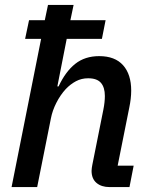

<svg xmlns="http://www.w3.org/2000/svg" viewBox="-20 -760 615 780"><path d="M27 0 147 -602H82L98 -678H162L175 -740H279L266 -678H409L394 -602H251L213 -409H218Q246 -469 285.5 -500.5Q325 -532 383 -532Q447 -532 480 -495Q513 -458 513 -392Q513 -376 511 -358.5Q509 -341 505 -322L458 -87H523L506 0H425Q392 0 372 -17Q352 -34 352 -66Q352 -72 353 -78Q354 -84 355 -90L400 -315Q403 -330 404.5 -344Q406 -358 406 -370Q406 -405 390 -423.5Q374 -442 338 -442Q311 -442 288.5 -430Q266 -418 247 -398Q225 -374 209 -342.5Q193 -311 187 -280L131 0Z"/></svg>

Font: IBM Plex Sans Medium
Style: Italic
Weight: 500
Italic angle: -11.31°
Designer: Mike Abbink, Paul van der Laan, Pieter van Rosmalen
Foundry: Bold Monday
Version: Version 3.201